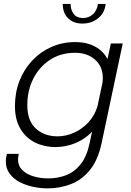

<svg xmlns="http://www.w3.org/2000/svg" viewBox="-20 -758 682 1002"><path d="M268.5 9.5Q211.5 9.5 163.5 -14Q115.5 -37.5 86.8 -85.2Q58 -133 58 -205Q58 -275 81.5 -335.5Q105 -396 147.8 -441.5Q190.5 -487 248 -512.8Q305.5 -538.5 373 -538.5Q431 -538.5 475 -515.5Q519 -492.5 541 -449.5L558.5 -531H620.5L510 -10Q491 78 449 129.5Q407 181 350 203Q293 225 229 225Q190.5 225 152 216.8Q113.5 208.5 81.5 191.5Q49.5 174.5 30 147.8Q10.5 121 10.5 84Q10.5 73.5 12 64.5Q13.5 55.5 16 45H78Q74 63 74 73.5Q74 107.5 96.2 129.5Q118.5 151.5 154.5 162.2Q190.5 173 232 173Q281 173 324.5 156.5Q368 140 400.2 100Q432.5 60 447.5 -10L460.5 -70.5Q422.5 -31.5 373 -11Q323.5 9.5 268.5 9.5ZM122.5 -209.5Q122.5 -127 167.5 -86.8Q212.5 -46.5 279.5 -46.5Q325.5 -46.5 368.2 -66.2Q411 -86 443 -121.5Q475 -157 489 -204.5L514.5 -324.5Q516.5 -340 516.5 -350.5Q516.5 -411 476 -446.8Q435.5 -482.5 372 -482.5Q296.5 -482.5 240.5 -445.5Q184.5 -408.5 153.5 -346.8Q122.5 -285 122.5 -209.5ZM307.5 -737.5H348.5Q348.5 -706 364.8 -685Q381 -664 413 -664Q445 -664 466.2 -685Q487.5 -706 491 -737.5H531.5Q526.5 -690.5 492 -662.8Q457.5 -635 410 -635Q363 -635 335.2 -662.8Q307.5 -690.5 307.5 -737.5Z"/></svg>

Font: Epilogue Light
Style: Italic
Weight: 300
Italic angle: -12°
Designer: Tyler Finck
Foundry: Etcetera Type Co
Version: Version 2.111; ttfautohint (v1.8.3)